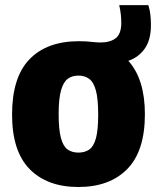

<svg xmlns="http://www.w3.org/2000/svg" viewBox="-20 -718 611 748"><path d="M285.5 10.5Q164 10.5 95.5 -59.2Q27 -129 27 -271.5Q27 -417 95 -487.2Q163 -557.5 287.5 -557.5Q313.5 -557.5 335.2 -555Q357 -552.5 371 -552.5Q410 -552.5 431.2 -569.5Q452.5 -586.5 452.5 -629Q452.5 -644 450.8 -660.8Q449 -677.5 444.5 -698H558Q564 -678.5 566 -659.2Q568 -640 568 -620Q568 -563 544.2 -529Q520.5 -495 480 -481Q544.5 -409.5 544.5 -273Q544.5 -129.5 475.8 -59.5Q407 10.5 285.5 10.5ZM285.5 -123.5Q310.5 -123.5 327.8 -135.5Q345 -147.5 353.8 -179.5Q362.5 -211.5 362.5 -271.5Q362.5 -333 353.5 -365.8Q344.5 -398.5 327.2 -411Q310 -423.5 285.5 -423.5Q261 -423.5 244 -411Q227 -398.5 217.8 -366Q208.5 -333.5 208.5 -273.5Q208.5 -212.5 217.5 -180Q226.5 -147.5 243.5 -135.5Q260.5 -123.5 285.5 -123.5Z"/></svg>

Font: Encode Sans SemiCondensed SemiCondensed ExtraBold
Style: Regular
Weight: 800
Width: 4
Designer: Multiple Designers
Foundry: Impallari Type
Version: Version 3.000; ttfautohint (v1.8.3) -l 8 -r 50 -G 200 -x 14 